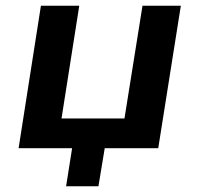

<svg xmlns="http://www.w3.org/2000/svg" viewBox="-20 -518 697 671"><path d="M211 133 232 0H45L123 -498H257L195 -104H415L478 -498H612L533 0H346L324 133Z"/></svg>

Font: Nunito Sans 8pt
Style: Bold Italic
Weight: 700
Italic angle: -9°
Version: Version 3.101;gftools[0.9.27]